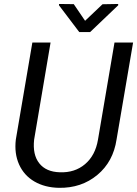

<svg xmlns="http://www.w3.org/2000/svg" viewBox="-20 -922 681 953"><path d="M50.3 0ZM640.6 -710.9 558.6 -230Q542 -119.1 462.9 -53.5Q383.8 12.2 272 10.3Q202.1 8.8 150.6 -21.2Q99.1 -51.3 74.7 -105.7Q50.3 -160.2 58.6 -229.5L140.6 -710.9H231L149.4 -229Q141.1 -154.3 174.8 -111.6Q208.5 -68.8 276.9 -66.9Q351.1 -64 402.1 -107.2Q453.1 -150.4 466.3 -228.5L548.3 -710.9ZM402.3 -818.8 488.8 -900.9 566.4 -902.3 566.9 -896 427.2 -762.7H373.5L272.9 -895.5V-902.3L346.2 -901.4Z"/></svg>

Font: Roboto
Style: Italic
Weight: 400
Italic angle: -12°
Designer: Google
Version: Version 2.134; 2016; ttfautohint (v1.6)